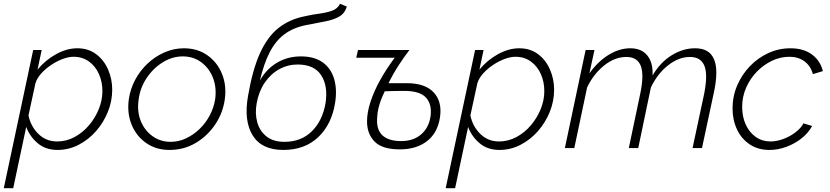

<svg xmlns="http://www.w3.org/2000/svg" viewBox="-53 -785 4399 1018"><path d="M123 -520H168L146 -416Q187 -466 244 -497.5Q301 -529 357 -529Q415 -529 456.5 -498Q498 -467 520 -416.5Q542 -366 542 -309Q542 -249 519 -192Q496 -135 456 -89.5Q416 -44 363.5 -17Q311 10 252 10Q189 10 147 -25.5Q105 -61 86 -112L17 213H-33ZM250 -35Q299 -35 342.5 -58.5Q386 -82 419 -121Q452 -160 471 -207Q490 -254 490 -302Q490 -351 471.5 -392.5Q453 -434 418.5 -459Q384 -484 337 -484Q311 -484 280 -472.5Q249 -461 219.5 -441.5Q190 -422 167 -397Q144 -372 135 -344L98 -173Q110 -115 150.5 -75Q191 -35 250 -35Z M846 10Q774 10 721.5 -27Q669 -64 644.5 -125Q620 -186 630 -259Q638 -314 664 -362.5Q690 -411 730 -448.5Q770 -486 819.5 -507.5Q869 -529 922 -529Q994 -529 1046.5 -492Q1099 -455 1124 -393.5Q1149 -332 1139 -259Q1129 -186 1088 -125Q1047 -64 984.5 -27Q922 10 846 10ZM852 -33Q894 -33 933.5 -51.5Q973 -70 1005.5 -101.5Q1038 -133 1059.5 -174Q1081 -215 1088 -260Q1096 -322 1076 -373Q1056 -424 1014 -455Q972 -486 916 -486Q861 -486 810.5 -455Q760 -424 725 -372Q690 -320 682 -257Q673 -195 693 -144.5Q713 -94 755 -63.5Q797 -33 852 -33Z M1449 10Q1334 10 1286.5 -67.5Q1239 -145 1262 -276Q1286 -416 1325.5 -503Q1365 -590 1423.5 -636.5Q1482 -683 1564 -699Q1604 -708 1642 -713Q1680 -718 1708.5 -728.5Q1737 -739 1750 -765L1786 -750Q1775 -714 1745.5 -697Q1716 -680 1671 -671.5Q1626 -663 1570 -652Q1501 -638 1454.5 -603Q1408 -568 1377 -508Q1346 -448 1325 -358Q1360 -420 1416.5 -453Q1473 -486 1542 -486Q1613 -486 1657 -455Q1701 -424 1718 -368.5Q1735 -313 1724 -241Q1706 -126 1634.5 -58Q1563 10 1449 10ZM1455 -33Q1544 -33 1600.5 -89Q1657 -145 1673 -238Q1687 -329 1650 -386Q1613 -443 1525 -443Q1473 -443 1427.5 -418Q1382 -393 1350.5 -346.5Q1319 -300 1308 -238Q1298 -184 1311 -137Q1324 -90 1360 -61.5Q1396 -33 1455 -33Z M2067 7Q1974 7 1933.5 -34Q1893 -75 1893 -141Q1893 -189 1911.5 -245.5Q1930 -302 1963.5 -362Q1997 -422 2040 -479H1836L1845 -520H2118Q2090 -484 2060.5 -438.5Q2031 -393 2007 -344Q2031 -344 2054.5 -344Q2078 -344 2104 -344Q2201 -344 2246.5 -295Q2292 -246 2280 -164Q2268 -81 2211.5 -37Q2155 7 2067 7ZM2074 -37Q2139 -37 2180 -72.5Q2221 -108 2230 -169Q2238 -232 2205.5 -267.5Q2173 -303 2091 -303Q2038 -303 1987 -301Q1950 -226 1947 -165Q1941 -99 1974 -68Q2007 -37 2074 -37Z M2466 -520H2511L2489 -416Q2530 -466 2587 -497.5Q2644 -529 2700 -529Q2758 -529 2799.5 -498Q2841 -467 2863 -416.5Q2885 -366 2885 -309Q2885 -249 2862 -192Q2839 -135 2799 -89.5Q2759 -44 2706.5 -17Q2654 10 2595 10Q2532 10 2490 -25.5Q2448 -61 2429 -112L2360 213H2310ZM2593 -35Q2642 -35 2685.5 -58.5Q2729 -82 2762 -121Q2795 -160 2814 -207Q2833 -254 2833 -302Q2833 -351 2814.5 -392.5Q2796 -434 2761.5 -459Q2727 -484 2680 -484Q2654 -484 2623 -472.5Q2592 -461 2562.5 -441.5Q2533 -422 2510 -397Q2487 -372 2478 -344L2441 -173Q2453 -115 2493.5 -75Q2534 -35 2593 -35Z M3052 -520H3099L3072 -396Q3116 -458 3173 -493.5Q3230 -529 3289 -529Q3348 -529 3379 -491Q3410 -453 3407 -385Q3448 -455 3508.5 -492Q3569 -529 3631 -529Q3691 -529 3718 -495.5Q3745 -462 3745 -400Q3745 -355 3733 -299L3669 0H3619L3681 -290Q3691 -342 3691 -379Q3691 -483 3605 -483Q3545 -483 3488.5 -438Q3432 -393 3398 -321L3331 0H3281L3342 -290Q3353 -343 3353 -381Q3353 -483 3268 -483Q3207 -483 3151 -438.5Q3095 -394 3060 -322L2992 0H2942Z M4027 10Q3966 10 3922 -19.5Q3878 -49 3854.5 -99Q3831 -149 3831 -210Q3831 -274 3855.5 -331.5Q3880 -389 3922.5 -433.5Q3965 -478 4020.5 -503.5Q4076 -529 4138 -529Q4207 -529 4251.5 -496.5Q4296 -464 4310 -408L4257 -392Q4245 -436 4212 -460Q4179 -484 4133 -484Q4085 -484 4040.5 -463Q3996 -442 3960 -405Q3924 -368 3903 -320Q3882 -272 3882 -218Q3882 -166 3901 -124.5Q3920 -83 3954 -59Q3988 -35 4032 -35Q4066 -35 4101.5 -48.5Q4137 -62 4165.5 -84Q4194 -106 4207 -131L4253 -117Q4233 -80 4197 -51.5Q4161 -23 4116.5 -6.5Q4072 10 4027 10Z"/></svg>

Font: Raleway Light
Style: Italic
Weight: 300
Italic angle: -12°
Designer: Matt McInerney, Pablo Impallari, Rodrigo Fuenzalida
Foundry: Matt McInerney, Pablo Impallari, Rodrigo Fuenzalida
Version: Version 4.026